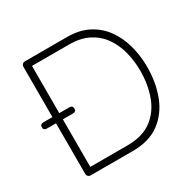

<svg xmlns="http://www.w3.org/2000/svg" viewBox="-154 -860 1028 1021"><g transform="rotate(-30 360.0 -350.0)"><path d="M380 -700Q455 -700 510 -671.5Q565 -643 600.5 -593.5Q636 -544 653 -481Q670 -418 670 -350Q670 -254 639.5 -174.5Q609 -95 545 -47.5Q481 0 380 0H120Q112 0 106 -6Q100 -12 100 -20V-680Q100 -688 106 -694Q112 -700 120 -700ZM370 -40Q462 -40 518.5 -81.5Q575 -123 601.5 -193.5Q628 -264 628 -350Q628 -411 613.5 -467Q599 -523 568 -566.5Q537 -610 488 -635Q439 -660 370 -660H136L142 -668V-31L136 -40ZM44 -332Q34 -332 29 -336.5Q24 -341 24 -351Q24 -360 29 -365Q34 -370 44 -370H204Q214 -370 219 -365Q224 -360 224 -350Q224 -341 219 -336.5Q214 -332 204 -332Z"/></g></svg>

Font: Quicksand Light Light
Style: Regular
Weight: 300
Version: Version 3.006